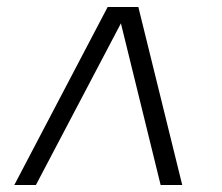

<svg xmlns="http://www.w3.org/2000/svg" viewBox="-20 -531 636 551"><path d="M21 0 289 -511H377L503 0H441L327 -464L83 0Z"/></svg>

Font: Chivo Medium Thin
Style: Italic
Weight: 250
Italic angle: -8.05°
Version: Version 2.002